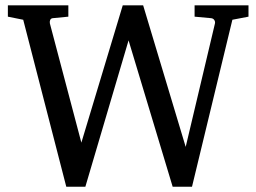

<svg xmlns="http://www.w3.org/2000/svg" viewBox="-20 -691 971 727"><path d="M859.9 -616.2 707 16.1H633.8L466.8 -538.1L303.2 16.1H231L67.9 -616.2L9.8 -627.9V-670.9H238.8V-627.9L179.2 -622.1Q172.4 -621.1 169.9 -615Q167.5 -608.9 168.9 -602.1L288.1 -150.9L444.8 -670.9H522L683.1 -134.8L793.9 -602.1Q795.4 -608.9 791.5 -615Q787.6 -621.1 779.8 -622.1L716.8 -627.9V-670.9H920.9V-627.9Z"/></svg>

Font: Charis SIL Cyr
Style: Regular
Weight: 400
Foundry: SIL International
Version: Version 5.000